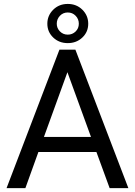

<svg xmlns="http://www.w3.org/2000/svg" viewBox="-20 -966 692 986"><path d="M205.6 -262.7H447.3L326.2 -595.2ZM475.1 -185.5H177.2L110.4 0H13.7L285.2 -710.9H367.2L639.2 0H543ZM271.5 -844.2Q271.5 -821.3 287.8 -804.7Q304.2 -788.1 328.1 -788.1Q351.6 -788.1 368.2 -804.2Q384.8 -820.3 384.8 -844.2Q384.8 -868.2 368.4 -885Q352.1 -901.9 328.1 -901.9Q303.7 -901.9 287.6 -884.8Q271.5 -867.7 271.5 -844.2ZM433.1 -844.2Q433.1 -801.8 402.8 -773.2Q372.6 -744.6 328.1 -744.6Q283.2 -744.6 253.2 -773.4Q223.1 -802.2 223.1 -844.2Q223.1 -886.2 253.2 -916Q283.2 -945.8 328.1 -945.8Q373 -945.8 403.1 -916Q433.1 -886.2 433.1 -844.2Z"/></svg>

Font: RobotoDraft
Style: Regular
Weight: 400
Version: Version 2.001101; 2014